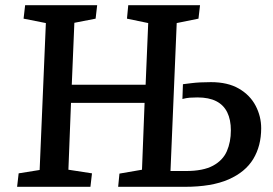

<svg xmlns="http://www.w3.org/2000/svg" viewBox="-20 -721 1053 741"><path d="M538 -324H254L244 -66L335 -52L329 0H46L52 -52L133 -65L157 -632L71 -649L77 -701H355L349 -649L267 -633L257 -394H542L552 -632L470 -649L475 -701H752L746 -649L662 -632L638 -61H698Q764 -61 802 -81.5Q840 -102 855.5 -137.5Q871 -173 871 -218Q871 -259 857 -287.5Q843 -316 814.5 -330.5Q786 -345 742 -345Q725 -345 712.5 -344Q700 -343 684 -339L686 -396Q702 -398 718 -400Q734 -402 752.5 -403Q771 -404 794 -404Q859 -404 902 -379Q945 -354 966.5 -313Q988 -272 988 -226Q988 -158 957.5 -107.5Q927 -57 862 -28.5Q797 0 693 0H436L441 -51L528 -66Z"/></svg>

Font: Literata Medium
Style: Italic
Weight: 500
Italic angle: -2°
Designer: Latin by Veronika Burian and Jose Scaglione. Greek by Irene Vlachou. Cyrillic by Vera Evstafieva
Foundry: TypeTogether
Version: Version 3.103;gftools[0.9.29]